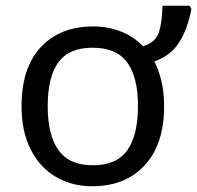

<svg xmlns="http://www.w3.org/2000/svg" viewBox="-20 -638 686 668"><path d="M551 -269Q551 -136 483.5 -63Q416 10 301 10Q230 10 174.5 -22.5Q119 -55 87 -117.5Q55 -180 55 -269Q55 -402 122 -474Q189 -546 304 -546Q357 -546 401.5 -528Q446 -510 478 -477Q523 -491 534 -529.5Q545 -568 545 -618H639L646 -607Q633 -538 604 -491.5Q575 -445 517 -424Q533 -393 542 -354Q551 -315 551 -269ZM146 -269Q146 -168 183.5 -115.5Q221 -63 303 -63Q386 -63 423 -115.5Q460 -168 460 -269Q460 -370 422.5 -421Q385 -472 302 -472Q220 -472 183 -421Q146 -370 146 -269Z"/></svg>

Font: TSCustom
Style: Regular
Weight: 400
Designer: Monotype Design Team
Foundry: Monotype Imaging Inc.
Version: Version 2.004; ttfautohint (v1.8.3) -l 8 -r 50 -G 200 -x 14 